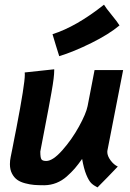

<svg xmlns="http://www.w3.org/2000/svg" viewBox="-20 -795 558 823"><path d="M205.1 -648.4Q307.1 -680.7 425.8 -774.9Q434.1 -760.7 459 -730.5Q483.9 -700.2 492.2 -686Q446.8 -647.9 371.3 -610.6Q295.9 -573.2 233.9 -554.2Q229 -568.4 219.2 -601.3Q209.5 -634.3 205.1 -648.4ZM397.9 8.3Q381.3 0 371.1 -10Q360.8 -20 350.1 -45.7Q339.4 -71.3 332 -113.8Q315.4 -90.3 300.8 -73.2Q286.1 -56.2 265.9 -38.3Q245.6 -20.5 221.7 -11Q197.8 -1.5 171.4 -1H167Q144 -1 126.2 -2.4Q108.4 -3.9 87.9 -9.3Q67.4 -14.6 54 -24.2Q40.5 -33.7 31.5 -50.8Q22.5 -67.9 22.5 -91.3Q22.5 -106.9 25.9 -122.6Q29.8 -140.1 33.4 -159.7Q37.1 -179.2 42 -204.3Q46.9 -229.5 50.3 -246.1Q86.4 -433.6 86.4 -475.1Q86.4 -481.9 85.9 -484.4Q106.9 -486.8 149.2 -491.2Q191.4 -495.6 212.4 -498V-493.2Q212.4 -479 209.7 -456.8Q207 -434.6 200.4 -397.5Q193.8 -360.4 188.2 -330.6Q182.6 -300.8 171.1 -241.2Q159.7 -181.6 152.8 -145.5V-144Q152.8 -119.6 157.5 -112.3Q162.1 -105 178.2 -105Q206.5 -105 247.3 -151.1Q288.1 -197.3 318.6 -252.7Q349.1 -308.1 355.5 -340.3Q360.4 -365.7 370.4 -417.2Q380.4 -468.8 385.3 -494.6H507.8Q496.6 -437 474.1 -322Q451.7 -207 440.4 -149.4Q439.9 -147.5 439.9 -144Q439.9 -126.5 453.9 -107.7Q467.8 -88.9 484.9 -81.1Q470.7 -65.9 441.7 -36.1Q412.6 -6.3 397.9 8.3Z"/></svg>

Font: Fantasque Sans Mono
Style: Bold Italic
Weight: 700
Italic angle: -11°
Monospace: yes
Designer: Jany Belluz
Version: Version 1.7.1